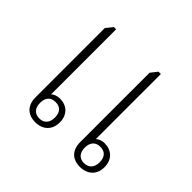

<svg xmlns="http://www.w3.org/2000/svg" viewBox="-137 -704 862 862"><g transform="rotate(45 293.5 -273.0)"><path d="M184 3C232 3 263 -27 263 -74C263 -124 231 -151 188 -151C168 -151 153 -143 146 -136V-549H132L106 -517V-77C106 -26 136 3 184 3ZM467 3C516 3 547 -27 547 -74C547 -124 514 -151 472 -151C452 -151 437 -143 430 -136V-549H415L390 -517V-77C390 -26 419 3 467 3ZM185 -22C154 -22 138 -42 138 -74C138 -107 154 -126 185 -126C216 -126 232 -107 232 -74C232 -42 215 -22 185 -22ZM468 -22C438 -22 422 -42 422 -74C422 -106 438 -126 469 -126C500 -126 516 -107 516 -74C516 -42 499 -22 468 -22Z"/></g></svg>

Font: Noto Serif Thai SemiCondensed ExtraLight
Style: Regular
Weight: 200
Width: 4
Designer: Monotype Design Team
Foundry: Monotype Imaging Inc.
Version: Version 2.002